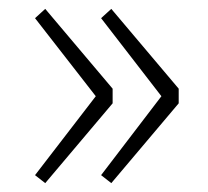

<svg xmlns="http://www.w3.org/2000/svg" viewBox="-20 -494 469 433"><path d="M82 -81 234 -261V-294L82 -474L59 -453L196 -277L59 -99ZM231 -81 383 -261V-294L231 -474L208 -453L344 -277L208 -99Z"/></svg>

Font: Source Han Sans JP VF
Style: Regular
Weight: 250
Designer: Ryoko NISHIZUKA 西塚涼子 (kana, bopomofo & ideographs); Paul D. Hunt (Latin, Greek & Cyrillic); Sandoll Communications 산돌커뮤니
Foundry: Adobe
Version: Version 2.004;hotconv 1.0.118;makeotfexe 2.5.65603